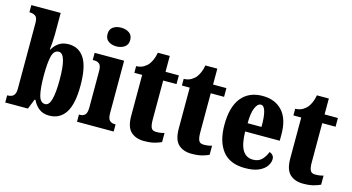

<svg xmlns="http://www.w3.org/2000/svg" viewBox="-83 -1104 2654 1447"><g transform="rotate(15 1244.0 -380.5)"><path d="M357 10Q309 10 277.5 -14.5Q246 -39 228 -78H221L190 0H13V-56H18Q32 -56 46 -61Q60 -66 69 -81Q78 -96 78 -126V-638Q78 -680 60 -692Q42 -704 16 -704H13V-760H242V-593Q242 -565 239.5 -531Q237 -497 234 -474H239Q256 -506 286.5 -527Q317 -548 363 -548Q443 -548 485.5 -481.5Q528 -415 528 -270Q528 -125 484 -57.5Q440 10 357 10ZM306 -66Q337 -66 351 -119Q365 -172 365 -272Q365 -474 305 -474Q267 -474 254 -423.5Q241 -373 241 -271Q241 -172 254.5 -119Q268 -66 306 -66Z M712 -625Q675 -625 649.5 -643Q624 -661 624 -698Q624 -736 649.5 -753.5Q675 -771 712 -771Q748 -771 774.5 -753.5Q801 -736 801 -698Q801 -661 774.5 -643Q748 -625 712 -625ZM573 0V-56H582Q606 -56 620.5 -71Q635 -86 635 -129V-413Q635 -452 620 -466Q605 -480 582 -480H567V-536H797V-127Q797 -85 812 -70.5Q827 -56 850 -56H859V0Z M1097 10Q1033 10 994.5 -25.5Q956 -61 956 -149V-468H895V-520Q930 -521 953.5 -535.5Q977 -550 989 -566Q1000 -580 1010.5 -603.5Q1021 -627 1027 -660H1120V-536H1224V-468H1120V-163Q1120 -120 1129.5 -100Q1139 -80 1168 -80Q1205 -80 1232 -89V-18Q1217 -10 1183 0Q1149 10 1097 10Z M1468 10Q1404 10 1365.5 -25.5Q1327 -61 1327 -149V-468H1266V-520Q1301 -521 1324.5 -535.5Q1348 -550 1360 -566Q1371 -580 1381.5 -603.5Q1392 -627 1398 -660H1491V-536H1595V-468H1491V-163Q1491 -120 1500.5 -100Q1510 -80 1539 -80Q1576 -80 1603 -89V-18Q1588 -10 1554 0Q1520 10 1468 10Z M1885 10Q1767 10 1709.5 -62.5Q1652 -135 1652 -265Q1652 -406 1710.5 -478Q1769 -550 1875 -550Q1973 -550 2029.5 -488.5Q2086 -427 2086 -308V-257H1816Q1818 -158 1845.5 -112.5Q1873 -67 1927 -67Q1970 -67 1995 -92.5Q2020 -118 2034 -155Q2049 -151 2059.5 -139Q2070 -127 2070 -109Q2070 -82 2051.5 -54.5Q2033 -27 1992.5 -8.5Q1952 10 1885 10ZM1926 -322Q1927 -398 1915.5 -440.5Q1904 -483 1879 -483Q1853 -483 1835.5 -441.5Q1818 -400 1818 -322Z M2338 10Q2274 10 2235.5 -25.5Q2197 -61 2197 -149V-468H2136V-520Q2171 -521 2194.5 -535.5Q2218 -550 2230 -566Q2241 -580 2251.5 -603.5Q2262 -627 2268 -660H2361V-536H2465V-468H2361V-163Q2361 -120 2370.5 -100Q2380 -80 2409 -80Q2446 -80 2473 -89V-18Q2458 -10 2424 0Q2390 10 2338 10Z"/></g></svg>

Font: Noto Serif Thai ExtraCondensed Black
Style: Regular
Weight: 900
Width: 2
Designer: Monotype Design Team
Foundry: Monotype Imaging Inc.
Version: Version 2.002; ttfautohint (v1.8.4.7-5d5b)